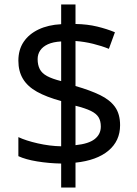

<svg xmlns="http://www.w3.org/2000/svg" viewBox="-20 -779 612 857"><path d="M253 -49Q198 -50 146 -58.5Q94 -67 62 -82V-167Q96 -151 149 -139Q202 -127 253 -126V-328Q187 -346 145 -369.5Q103 -393 82.5 -427Q62 -461 62 -508Q62 -557 85.5 -592Q109 -627 152 -647.5Q195 -668 253 -671V-759H317V-672Q370 -671 413.5 -660.5Q457 -650 493 -635L466 -561Q434 -574 395.5 -583.5Q357 -593 317 -596V-395Q383 -376 427 -354.5Q471 -333 493.5 -301.5Q516 -270 516 -220Q516 -150 464 -106.5Q412 -63 317 -53V58H253ZM317 -131Q376 -137 403 -158.5Q430 -180 430 -214Q430 -239 420 -255.5Q410 -272 385.5 -284Q361 -296 317 -307ZM253 -594Q217 -592 194 -581.5Q171 -571 159.5 -554Q148 -537 148 -515Q148 -489 157.5 -470.5Q167 -452 190 -439.5Q213 -427 253 -417Z"/></svg>

Font: hexmalayalam15
Style: Book
Weight: 400
Designer: Jelle Bosma - Monotype Design Team
Foundry: Monotype Imaging Inc.
Version: Version 2.003